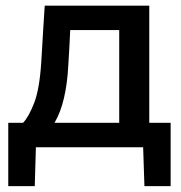

<svg xmlns="http://www.w3.org/2000/svg" viewBox="-20 -517 636 674"><path d="M9 136.5V-86H61Q80.5 -106 99.8 -155.2Q119 -204.5 125 -301Q128.5 -360 131.2 -406Q134 -452 137 -497H504V-86H579V136.5H487L482.5 0H106L102 136.5ZM219.5 -283.5Q216.5 -225.5 205 -174.8Q193.5 -124 171.5 -86H398.5V-411.5H226.5Q225 -382 223.5 -351Q221.5 -320 219.5 -283.5Z"/></svg>

Font: Heraclito Medium
Style: Regular
Weight: 500
Designer: Kostas Bartsokas (font) & Cristiano Sobral (main changes)
Foundry: Kostas Bartsokas (font) & Cristiano Sobral (main changes)
Version: Version 1.00;July 8, 2020;FontCreator 13.0.0.2655 64-bit